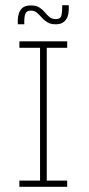

<svg xmlns="http://www.w3.org/2000/svg" viewBox="-20 -723 345 743"><path d="M135 -18V-545H161V-18ZM55 0V-24H240V0ZM55 -538V-563H240V-538ZM49 -629Q48 -646 50 -659Q52 -672 58 -682Q64 -692 74 -697Q84 -702 99 -702Q120 -702 132.5 -694Q145 -686 153.5 -675.5Q162 -665 171.5 -657Q181 -649 196 -649Q214 -649 217.5 -663Q221 -677 221 -703H246Q247 -687 245 -673Q243 -659 237 -649.5Q231 -640 221 -634.5Q211 -629 196 -629Q176 -629 163 -637Q150 -645 141 -655.5Q132 -666 122.5 -674Q113 -682 99 -682Q82 -682 77.5 -668Q73 -654 74 -629Z"/></svg>

Font: Darker Grotesque Light Light
Style: Regular
Weight: 300
Version: Version 1.000;gftools[0.9.28]